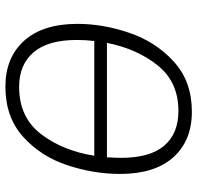

<svg xmlns="http://www.w3.org/2000/svg" viewBox="-30 -706 747 728"><g transform="rotate(90 344.0 -342.5)"><path d="M640 -424Q640 -324 607 -224Q574 -124 499.5 -56.5Q425 11 309 11Q199 11 135 -60Q71 -131 71 -262Q71 -359 105 -459Q139 -559 214 -627.5Q289 -696 404 -696Q514 -696 577 -625.5Q640 -555 640 -424ZM143 -374H577Q579 -410 579 -427Q579 -537 533 -591Q487 -645 401 -645Q292 -645 229 -567Q166 -489 143 -374ZM571 -326H136Q132 -295 132 -260Q132 -150 179 -95.5Q226 -41 310 -41Q425 -41 488.5 -123.5Q552 -206 571 -326Z"/></g></svg>

Font: FiraGO Light
Style: Italic
Weight: 300
Italic angle: -8°
Designer: bBox Type GmbH
Foundry: bBox Type GmbH
Version: Version 1.001